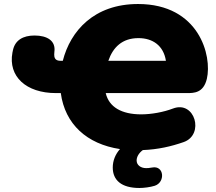

<svg xmlns="http://www.w3.org/2000/svg" viewBox="-20 -737 1077 957"><path d="M670 -547C741 -547 795 -510 807 -434H520C543 -501 589 -547 670 -547ZM675 200C697 200 729 196 751 189C805 172 799 86 738 98C723 101 715 101 708 101C682 101 661 86 661 63C661 47 670 27 692 11C768 8 833 -7 896 -29C1000 -66 952 -238 842 -196C795 -178 734 -167 684 -167C585 -167 523 -204 507 -273H912C946 -273 994 -273 1011 -344C1038 -458 973 -717 668 -717C449 -717 331 -583 293 -434H282C263 -434 254 -441 251 -455C250 -461 250 -469 251 -478C259 -534 215 -560 152 -560C94 -560 56 -536 45 -489L42 -475C20 -356 110 -273 259 -273H283C304 -118 413 -19 578 6C555 32 542 64 542 98C542 161 585 200 675 200Z"/></svg>

Font: SN Pro Black
Style: Italic
Weight: 900
Italic angle: -9°
Designer: Tobias Whetton
Foundry: Supernotes
Version: Version 1.001;Glyphs 3.2 (3249)